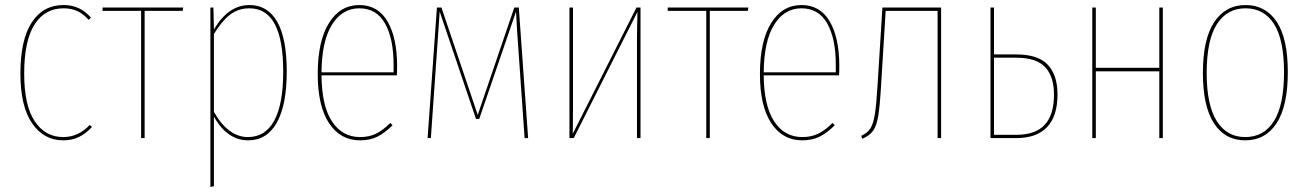

<svg xmlns="http://www.w3.org/2000/svg" viewBox="-20 -548 5192 762"><path d="M341 -478 332 -469Q311 -493 287 -504Q263 -515 232 -515Q158 -515 117 -450.5Q76 -386 76 -256Q76 -129 118 -66.5Q160 -4 231 -4Q291 -4 336 -52L345 -44Q321 -18 293.5 -4.5Q266 9 231 9Q154 9 107.5 -58.5Q61 -126 61 -256Q61 -390 106 -459Q151 -528 232 -528Q265 -528 291.5 -516Q318 -504 341 -478Z M705 -505H554V0H540V-505H387V-518H707Z M1118 -264Q1118 -131 1078.5 -61Q1039 9 965 9Q882 9 829 -85V191L815 194V-518H827L829 -431Q886 -528 970 -528Q1042 -528 1080 -462Q1118 -396 1118 -264ZM1104 -264Q1104 -515 970 -515Q925 -515 892 -489Q859 -463 829 -413V-104Q886 -4 964 -4Q1033 -4 1068.5 -69.5Q1104 -135 1104 -264Z M1555 -249H1256Q1257 -127 1298 -65.5Q1339 -4 1409 -4Q1445 -4 1472.5 -17.5Q1500 -31 1529 -60L1538 -51Q1507 -20 1477.5 -5.5Q1448 9 1409 9Q1331 9 1286 -59Q1241 -127 1241 -254Q1241 -385 1285.5 -456.5Q1330 -528 1406 -528Q1480 -528 1518 -463Q1556 -398 1556 -286Q1556 -260 1555 -249ZM1542 -291Q1542 -395 1508 -455Q1474 -515 1406 -515Q1338 -515 1297.5 -450Q1257 -385 1256 -261H1542Z M2076 0H2062L2032 -429L2028 -502L1882 -76H1869L1725 -502L1720 -429L1690 0H1677L1714 -518H1732L1876 -92L2021 -518H2039Z M2522 0H2508V-394Q2508 -429 2510 -501L2257 0H2240V-518H2254V-136Q2254 -60 2253 -17L2506 -518H2522Z M2948 -505H2797V0H2783V-505H2630V-518H2950Z M3310 -249H3011Q3012 -127 3053 -65.5Q3094 -4 3164 -4Q3200 -4 3227.5 -17.5Q3255 -31 3284 -60L3293 -51Q3262 -20 3232.5 -5.5Q3203 9 3164 9Q3086 9 3041 -59Q2996 -127 2996 -254Q2996 -385 3040.5 -456.5Q3085 -528 3161 -528Q3235 -528 3273 -463Q3311 -398 3311 -286Q3311 -260 3310 -249ZM3297 -291Q3297 -395 3263 -455Q3229 -515 3161 -515Q3093 -515 3052.5 -450Q3012 -385 3011 -261H3297Z M3715 -518V0H3701V-505H3495L3477 -212Q3472 -126 3465.5 -87.5Q3459 -49 3445.5 -29.5Q3432 -10 3402 3L3398 -9Q3423 -20 3434.5 -38.5Q3446 -57 3452 -94Q3458 -131 3463 -213L3482 -518Z M4177 -173Q4177 -87 4135.5 -43.5Q4094 0 4014 0H3911V-518H3925V-332H4013Q4100 -332 4138.5 -291Q4177 -250 4177 -173ZM4163 -173Q4163 -244 4128 -281.5Q4093 -319 4013 -319H3925V-13H4014Q4089 -13 4126 -52.5Q4163 -92 4163 -173Z M4581 -265H4329V0H4315V-518H4329V-279H4581V-518H4595V0H4581Z M5091 -262Q5091 -127 5046.5 -59Q5002 9 4922 9Q4842 9 4798 -58.5Q4754 -126 4754 -258Q4754 -393 4799 -460.5Q4844 -528 4923 -528Q5003 -528 5047 -461.5Q5091 -395 5091 -262ZM4769 -258Q4769 -131 4809 -67.5Q4849 -4 4922 -4Q4996 -4 5036 -67.5Q5076 -131 5076 -262Q5076 -390 5036.5 -452.5Q4997 -515 4923 -515Q4850 -515 4809.5 -452Q4769 -389 4769 -258Z"/></svg>

Font: Fira Sans Compressed Hair
Style: Regular
Weight: 100
Width: 1
Designer: bBox Type GmbH & Carrois Corporate GbR & Edenspiekermann AG
Foundry: bBox Type GmbH & Carrois Corporate GbR & Edenspiekermann AG
Version: Version 4.301